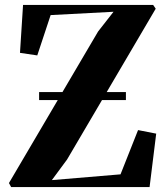

<svg xmlns="http://www.w3.org/2000/svg" viewBox="-20 -763 676 783"><path d="M25.5 0 16.5 -16.5 380 -634.5 443 -715 186.5 -701.5 132 -537 61.5 -547.5 74 -743H604.5L615 -727.5L253.5 -112.5L191.5 -28.5L471.5 -52L543 -232.5L617 -218L590 0ZM493.5 -387.5V-355H139.5V-387.5Z"/></svg>

Font: Merriweather 144pt
Style: Bold
Weight: 700
Version: Version 2.100